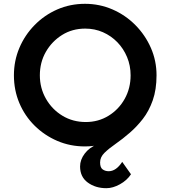

<svg xmlns="http://www.w3.org/2000/svg" viewBox="-20 -760 893 1007"><path d="M426 8Q348 8 280.5 -21Q213 -50 161.5 -101Q110 -152 81.5 -219.5Q53 -287 53 -365Q53 -441 81.5 -508.5Q110 -576 161.5 -628.5Q213 -681 280.5 -710.5Q348 -740 426 -740Q502 -740 570 -710.5Q638 -681 690 -628.5Q742 -576 771.5 -508.5Q801 -441 801 -365Q801 -290 781 -233.5Q761 -177 729 -136Q697 -95 661 -64Q623 -31 587 -6Q551 19 528 41.5Q505 64 505 92Q505 119 518.5 128.5Q532 138 550 138Q589 138 621 89L667 154Q646 186 609 206.5Q572 227 538 227Q481 227 440.5 197.5Q400 168 400 113Q400 78 424 46Q448 14 488 -2L606 -43Q566 -19 521 -5.5Q476 8 426 8ZM430 -120Q496 -120 549.5 -153Q603 -186 634 -241.5Q665 -297 665 -365Q665 -416 646.5 -460.5Q628 -505 595.5 -538.5Q563 -572 520 -591Q477 -610 427 -610Q359 -610 305.5 -576.5Q252 -543 220.5 -488Q189 -433 189 -365Q189 -298 221 -242Q253 -186 307.5 -153Q362 -120 430 -120Z"/></svg>

Font: Reem Kufi Fun SemiBold
Style: Regular
Weight: 600
Designer: Khaled Hosny
Version: Version 1.005